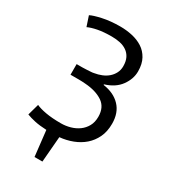

<svg xmlns="http://www.w3.org/2000/svg" viewBox="-214 -815 969 1097"><g transform="rotate(30 270.5 -266.5)"><path d="M139 -331V-401H155Q164 -401 177 -401Q190 -401 203.5 -402Q217 -403 229.5 -403.5Q242 -404 250 -406Q276 -410 299 -419.5Q322 -429 339 -444Q356 -459 366 -479Q376 -499 376 -523Q376 -556 365 -578Q354 -600 334.5 -613.5Q315 -627 289.5 -632.5Q264 -638 235 -638Q181 -638 143 -630.5Q105 -623 82 -612L60 -678Q80 -689 132 -700.5Q184 -712 249 -712Q289 -712 327.5 -703.5Q366 -695 396.5 -675.5Q427 -656 445.5 -622.5Q464 -589 464 -540Q464 -490 431 -444.5Q398 -399 332 -379V-375Q403 -365 444 -322Q485 -279 485 -207Q485 -155 466.5 -116.5Q448 -78 417.5 -51.5Q387 -25 346.5 -9.5Q306 6 262 10L248 179H196L177 11Q131 9 99 2Q67 -5 44 -14L65 -89Q88 -78 129.5 -70.5Q171 -63 230 -63Q261 -63 291 -71.5Q321 -80 344.5 -97Q368 -114 382.5 -140Q397 -166 397 -202Q397 -265 353 -294.5Q309 -324 238 -329Q226 -330 215.5 -330.5Q205 -331 194 -331Z"/></g></svg>

Font: PTSans
Style: Regular
Weight: 400
Designer: A.Korolkova, O.Umpeleva, V.Yefimov
Foundry: ParaType Ltd
Version: Version 2.003W OFL